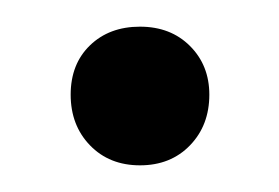

<svg xmlns="http://www.w3.org/2000/svg" viewBox="-20 -114 209 144"><path d="M33 -43Q33 -66 47.5 -80Q62 -94 85 -94Q108 -94 122.5 -79.5Q137 -65 137 -43Q137 -20 122.5 -5Q108 10 85 10Q62 10 47.5 -5Q33 -20 33 -43Z"/></svg>

Font: Moniqa ExtBd Cond Paragraph
Style: Regular
Weight: 800
Width: 3
Designer: Rajesh Rajput
Foundry: Rajesh Rajput
Version: Version 1.000